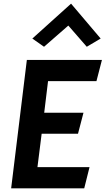

<svg xmlns="http://www.w3.org/2000/svg" viewBox="-20 -1031 578 1051"><path d="M157 -820 221 -775 354 -891 455 -775 531 -820 369 -1011ZM222 -414 243 -587H508L538 -703H127L41 0H441L470 -116H185L208 -299H407L437 -414Z"/></svg>

Font: Bluebird
Style: NrwObl
Weight: 400
Designer: Jasper
Foundry: Cannot Into Space Fonts
Version: Version 0.98